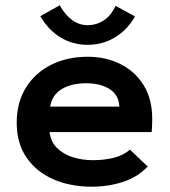

<svg xmlns="http://www.w3.org/2000/svg" viewBox="-20 -693 640 724"><path d="M326 11Q245 11 181 -17Q117 -45 80 -99Q43 -153 43 -230Q43 -307 78 -363Q113 -419 173.5 -449Q234 -479 311 -479Q379 -479 434 -451.5Q489 -424 521.5 -372Q554 -320 554 -245Q554 -234 553.5 -220Q553 -206 552 -195H167Q171 -159 194.5 -135.5Q218 -112 253.5 -100.5Q289 -89 331 -89Q370 -89 407 -97.5Q444 -106 470 -129L537 -65Q499 -25 443.5 -7Q388 11 326 11ZM169 -291H430Q428 -335 393.5 -357Q359 -379 305 -379Q250 -379 213.5 -357.5Q177 -336 169 -291ZM416 -671 489 -631Q460 -580 413.5 -552Q367 -524 311 -524Q254 -524 208 -552Q162 -580 132 -632L205 -673Q248 -598 311 -598Q343 -598 370.5 -615.5Q398 -633 416 -671Z"/></svg>

Font: Inconsolata Expanded ExtraBold
Style: Regular
Weight: 800
Width: 7
Monospace: yes
Designer: Raph Levien, Cyreal, Brenton Simpson
Foundry: Raph Levien, Cyreal, Google
Version: Version 3.001; ttfautohint (v1.8.2.53-6de2)